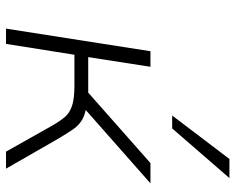

<svg xmlns="http://www.w3.org/2000/svg" viewBox="-94 -708 801 654"><g transform="rotate(90 307.0 -380.5)"><path d="M77 0 154 -492H207L174 -280H295L535 -492H604L340 -259L326 -276Q364 -272 384.5 -261Q405 -250 420 -228.5Q435 -207 457 -169L554 0H496L407 -158Q391 -186 376.5 -202Q362 -218 338 -225.5Q314 -233 271 -233H166L129 0ZM373 -566 521 -761H586L417 -566Z"/></g></svg>

Font: Nunito Sans 7pt SemiExpanded ExtraLight
Style: Italic
Weight: 250
Width: 6
Italic angle: -9°
Designer: Vernon Adams
Foundry: Vernon Adams
Version: Version 3.101;gftools[0.9.27]